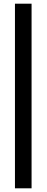

<svg xmlns="http://www.w3.org/2000/svg" viewBox="-20 -810 252 1040"><path d="M151 -790V210H61V-790Z"/></svg>

Font: Georama Medium
Style: Regular
Weight: 500
Designer: Jean-Baptiste Levee
Foundry: Production Type
Version: Version 1.000